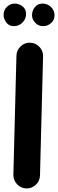

<svg xmlns="http://www.w3.org/2000/svg" viewBox="-39 -977 324 1071"><path d="M108.4 74.2Q77.6 73.2 56.4 51Q35.2 28.8 35.6 -2L52.7 -666.5Q53.7 -696.8 75.9 -718.3Q98.1 -739.7 128.9 -738.8Q159.2 -738.3 180.7 -715.8Q202.1 -693.4 201.2 -663.1L184.1 1.5Q183.6 32.2 161.1 53.5Q138.7 74.7 108.4 74.2ZM265.1 -892.1Q265.1 -864.7 245.6 -847.9Q226.1 -831.1 202.1 -831.1Q175.3 -831.1 157.5 -850.1Q139.6 -869.1 139.6 -891.6Q139.6 -918.5 156 -937.7Q172.4 -957 197.8 -957Q225.6 -957 245.4 -938Q265.1 -918.9 265.1 -892.1ZM106.4 -899.9Q106.4 -871.1 86.4 -851.1Q66.4 -831.1 37.6 -831.1Q11.2 -831.1 -3.9 -851.6Q-19 -872.1 -19 -894Q-19 -919.9 -0.7 -938.5Q17.6 -957 43.5 -957Q66.4 -957 86.4 -941.7Q106.4 -926.3 106.4 -899.9Z"/></svg>

Font: Mikhak-FD ExtraBold
Style: Regular
Weight: 800
Designer: Amin Abedi
Version: Version 3.2